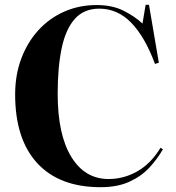

<svg xmlns="http://www.w3.org/2000/svg" viewBox="-20 -765 731 799"><path d="M399 14Q227 14 135 -86Q43 -186 43 -372Q43 -453 68.5 -521Q94 -589 139.5 -639Q185 -689 247 -716.5Q309 -744 382 -744Q448 -744 495 -720Q542 -696 573 -667L586 -745H600L641 -504L625 -499Q583 -612 526 -670.5Q469 -729 393 -729Q329 -729 291 -686Q253 -643 236.5 -563.5Q220 -484 220 -375Q220 -205 276.5 -112.5Q333 -20 432 -20Q495 -20 551.5 -52Q608 -84 648 -150L658 -144Q636 -105 602.5 -68.5Q569 -32 519 -9Q469 14 399 14Z"/></svg>

Font: Literata 72pt
Style: Bold
Weight: 700
Designer: Latin by Veronika Burian and Jose Scaglione. Greek by Irene Vlachou. Cyrillic by Vera Evstafieva.
Foundry: TypeTogether
Version: Version 3.002